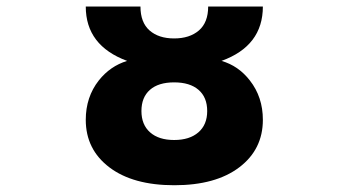

<svg xmlns="http://www.w3.org/2000/svg" viewBox="-20 -544 1040 576"><path d="M429.7 -274.4Q404.3 -252 404.3 -210.9Q404.3 -169.9 430.2 -147Q456.1 -124 502.4 -124Q548.8 -124 575.2 -147Q601.6 -169.9 601.6 -210.9Q601.6 -252 575.7 -274.4Q549.8 -296.9 502.4 -296.9Q455.1 -296.9 429.7 -274.4ZM237.3 -184.6Q237.3 -252.9 276.4 -302.7Q310.5 -345.7 361.3 -361.3Q237.3 -407.2 237.3 -524.4H401.4Q401.4 -476.6 428.7 -452.6Q456.1 -428.7 502.4 -428.7Q548.8 -428.7 576.7 -452.6Q604.5 -476.6 604.5 -524.4H768.6Q768.6 -406.2 644.5 -361.3Q695.3 -346.7 729.5 -302.7Q768.6 -252.9 768.6 -184.6Q768.6 -95.7 697.8 -42Q627 11.7 502.9 11.7Q378.9 11.7 308.1 -42Q237.3 -95.7 237.3 -184.6Z"/></svg>

Font: GenEi Gothic M Heavy
Style: Regular
Weight: 800
Designer: o_tamon (Modified); [Source Han Sans]
Ryoko NISHIZUKA  (kana & ideographs); Paul D. Hunt (Latin, Greek & Cyrillic); Wenl
Version: Version 1.1a;Original Version 1.004